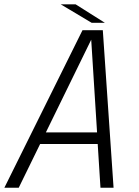

<svg xmlns="http://www.w3.org/2000/svg" viewBox="-32 -882 654 902"><path d="M-11.5 0 355.5 -740H451L501.5 0H440L427 -205.5H156.5L56 0ZM183.5 -260H424L396.5 -695.5ZM460.5 -775H398.5L253.5 -861.5H323.5Z"/></svg>

Font: Epilogue Light
Style: Italic
Weight: 300
Italic angle: -12°
Designer: Tyler Finck
Foundry: Etcetera Type Co
Version: Version 2.111; ttfautohint (v1.8.3)